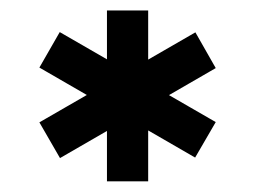

<svg xmlns="http://www.w3.org/2000/svg" viewBox="-20 -770 488 368"><path d="M185 -750H264V-422.5H185ZM55.5 -640.5 94.5 -708.5 393.5 -536 354 -468ZM393.5 -639.5 95 -467 55.5 -535.5 354.5 -708Z"/></svg>

Font: Mohave Light SemiBold
Style: Regular
Weight: 600
Version: Version 2.003